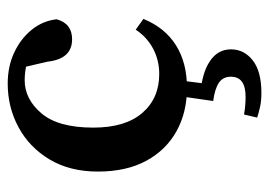

<svg xmlns="http://www.w3.org/2000/svg" viewBox="-120 -373 698 498"><g transform="rotate(-90 229.0 -124.0)"><path d="M250 12Q187 12 138 -15Q89 -42 61 -93.5Q33 -145 33 -219Q33 -292 64.5 -344.5Q96 -397 148 -425Q200 -453 261 -453Q306 -453 342 -436Q378 -419 401 -390.5Q424 -362 428 -326Q417 -286 376 -286Q325 -286 318 -350L301 -423L356 -387Q313 -409 270 -409Q221 -409 184 -365.5Q147 -322 147 -231Q147 -148 185 -104Q223 -60 286 -60Q322 -60 352 -76Q382 -92 401 -121L429 -101Q406 -45 360.5 -16.5Q315 12 250 12ZM216 80 228 -3H269L260 68L236 47Q289 51 319.5 71.5Q350 92 350 126Q350 160 321.5 182.5Q293 205 237 205Q216 205 200.5 201.5Q185 198 173 194L181 160Q193 162 204 163Q215 164 227 164Q279 164 279 126Q279 105 263 94.5Q247 84 216 80Z"/></g></svg>

Font: Lisu Bosa
Style: Bold
Weight: 700
Designer: David Morse, Annie Olsen, Victor Gaultney, Frank Grießhammer (Latin)
Foundry: SIL International
Version: Version 2.000